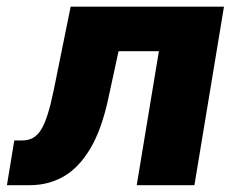

<svg xmlns="http://www.w3.org/2000/svg" viewBox="-54 -542 681 562"><path d="M-33.7 0 -12.2 -130.9H10.3Q28.8 -130.9 42.2 -138.2Q55.7 -145.5 66.2 -162.4Q76.7 -179.2 85.7 -207.8Q94.7 -236.3 103.5 -279.3L152.8 -522.5H601.6L515.1 0H346.2L411.1 -392.1H293L263.7 -256.8Q244.1 -164.1 210.7 -107.7Q177.2 -51.3 132.6 -25.6Q87.9 0 33.7 0Z"/></svg>

Font: Inter 28pt ExtraBold
Style: Italic
Weight: 800
Italic angle: -9.3988°
Designer: Rasmus Andersson
Foundry: rsms
Version: Version 4.001;git-66647c0bb